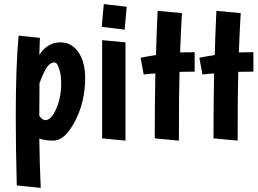

<svg xmlns="http://www.w3.org/2000/svg" viewBox="-20 -673 1260 938"><path d="M71 -499 175 -488 172 -405Q212 -466 275 -466Q330 -466 363 -418Q396 -370 396 -292Q396 -176 346.5 -81Q297 14 241 14Q201 14 172 4Q174 142 179 245L62 233Q57 53 57 -105Q57 -352 71 -499ZM173 -267Q172 -215 172 -107Q187 -86 202 -86Q230 -86 254.5 -141Q279 -196 279 -267Q279 -307 269 -337.5Q259 -368 246 -368Q224 -368 207.5 -342Q191 -316 173 -267Z M479 -477 593 -466V14L479 3ZM487 -653 599 -640 589 -528 477 -542Z M682 -309 667 -391Q691 -396 742 -404Q744 -478 750 -620L869 -609Q863 -510 860 -417Q885 -418 931 -418V-323Q883 -323 857 -322Q854 -222 854 14L736 3Q736 -172 739 -314Q724 -314 682 -309Z M969 -309 954 -391Q978 -396 1029 -404Q1031 -478 1037 -620L1156 -609Q1150 -510 1147 -417Q1172 -418 1218 -418V-323Q1170 -323 1144 -322Q1141 -222 1141 14L1023 3Q1023 -172 1026 -314Q1011 -314 969 -309Z"/></svg>

Font: Boogaloo
Style: Regular
Weight: 400
Designer: John Vargas Beltran
Foundry: John Vargas Beltran
Version: Version 1.001